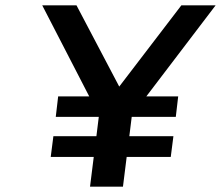

<svg xmlns="http://www.w3.org/2000/svg" viewBox="-20 -713 832 723"><path d="M651 -350H531L792 -693H663L429 -387L268 -693H139L316 -350H199L190 -273H352L343 -200H181L171 -122H333L319 -10H443L457 -122H623L633 -200H467L476 -273H642Z"/></svg>

Font: Bluebird
Style: LiExtObl
Weight: 300
Designer: Jasper
Foundry: Cannot Into Space Fonts
Version: Version 0.98